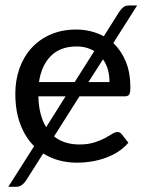

<svg xmlns="http://www.w3.org/2000/svg" viewBox="-20 -594 538 709"><path d="M106 -54.2Q73.2 -86.9 54.9 -135.5Q36.6 -184.1 36.6 -248.5Q36.6 -298.3 52 -341.6Q67.4 -384.8 96.4 -416.7Q125.5 -448.7 167.2 -466.8Q209 -484.9 261.2 -484.9Q289.6 -484.9 315.2 -478.5Q340.8 -472.2 363.3 -460L420.9 -551.3Q427.7 -561.5 435.8 -567.6Q443.8 -573.7 456.1 -573.7H486.3L398.4 -435.1Q427.7 -407.2 444.6 -366.5Q461.4 -325.7 461.4 -271.5Q461.4 -251.5 457 -244.9Q452.6 -238.3 440.9 -238.3H273.4L179.7 -90.3Q198.2 -75.2 221.7 -67.9Q245.1 -60.5 272.9 -60.5Q304.2 -60.5 327.1 -67.6Q350.1 -74.7 366.5 -83.5Q382.8 -92.3 394 -99.4Q405.3 -106.4 413.6 -106.4Q418.9 -106.4 422.9 -104.2Q426.8 -102.1 429.7 -98.1L454.1 -66.9Q438 -47.9 416.3 -33.9Q394.5 -20 369.6 -11Q344.7 -2 318.1 2.4Q291.5 6.8 265.6 6.8Q193.4 6.8 139.6 -27.3L75.7 73.2Q69.3 83 60.3 89.4Q51.3 95.7 41 95.7H10.7ZM262.7 -422.4Q202.6 -422.4 167.7 -387.2Q132.8 -352.1 124 -291H255.9L328.1 -405.3Q314.5 -413.6 298.1 -418Q281.7 -422.4 262.7 -422.4ZM121.6 -238.3Q122.6 -202.1 129.9 -174.1Q137.2 -146 150.4 -124.5L222.2 -238.3ZM384.3 -291Q384.3 -340.8 360.4 -375L306.6 -291Z"/></svg>

Font: Carlito
Style: Regular
Weight: 400
Designer: Lukasz Dziedzic
Foundry: tyPoland Lukasz Dziedzic
Version: Version 1.104